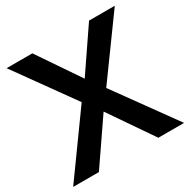

<svg xmlns="http://www.w3.org/2000/svg" viewBox="-176 -887 1022 1038"><g transform="rotate(-30 335.0 -368.0)"><path d="M149.9 0 335.4 -270.5 521 0H681.6L411.6 -374L673.8 -735.8H513.2L335.9 -475.6L159.2 -735.8H-1.5L258.3 -374L-10.7 0Z"/></g></svg>

Font: Winston SemiBold
Style: Regular
Weight: 600
Designer: Vernon Adams, Kim Jin-seong, David Berlow, Cristiano Sobral
Foundry: The Winston Project Authors
Version: Version 3.004